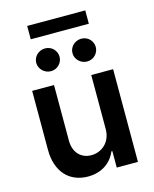

<svg xmlns="http://www.w3.org/2000/svg" viewBox="-133 -997 873 1091"><g transform="rotate(-15 304.0 -451.0)"><path d="M413.7 -545.5H542.3V0H417.6V-96.9H411.9Q402.7 -74.2 387.4 -55Q372.2 -35.9 351.4 -22Q330.6 -8.2 304.5 -0.5Q278.4 7.1 247.9 7.1Q207.7 7.1 174.2 -6.6Q140.6 -20.2 116.7 -46.3Q92.7 -72.4 79.4 -110.8Q66.1 -149.1 66.1 -198.2V-545.5H194.6V-218Q194.6 -192.1 202.1 -171.2Q209.5 -150.2 223 -135.7Q236.5 -121.1 255.5 -113.1Q274.5 -105.1 297.6 -105.1Q318.9 -105.1 339.7 -112.9Q360.4 -120.7 377 -136.2Q393.5 -151.6 403.6 -174.9Q413.7 -198.2 413.7 -229.4ZM475.9 -830.6H134.2V-909.1H475.9ZM198.5 -625.7Q184.7 -625.7 172.1 -631Q159.4 -636.4 150 -645.6Q140.6 -654.8 135.1 -666.9Q129.6 -679 129.6 -692.5Q129.6 -706.7 135.1 -718.9Q140.6 -731.2 150 -740.2Q159.4 -749.3 172.1 -754.4Q184.7 -759.6 198.5 -759.6Q213.1 -759.6 225.5 -754.4Q237.9 -749.3 247 -740.2Q256 -731.2 261.4 -718.9Q266.7 -706.7 266.7 -692.5Q266.7 -679 261.4 -666.9Q256 -654.8 247 -645.6Q237.9 -636.4 225.5 -631Q213.1 -625.7 198.5 -625.7ZM411.6 -625.7Q397.7 -625.7 385.1 -631Q372.5 -636.4 363.1 -645.6Q353.7 -654.8 348.2 -666.9Q342.7 -679 342.7 -692.5Q342.7 -706.7 348.2 -718.9Q353.7 -731.2 363.1 -740.2Q372.5 -749.3 385.1 -754.4Q397.7 -759.6 411.6 -759.6Q426.1 -759.6 438.6 -754.4Q451 -749.3 460 -740.2Q469.1 -731.2 474.4 -718.9Q479.8 -706.7 479.8 -692.5Q479.8 -679 474.4 -666.9Q469.1 -654.8 460 -645.6Q451 -636.4 438.6 -631Q426.1 -625.7 411.6 -625.7Z"/></g></svg>

Font: Interop SemBd
Style: Regular
Weight: 600
Designer: Rasmus Andersson, Google, Jang Haemin
Foundry: jhaemin
Version: Version 1.008